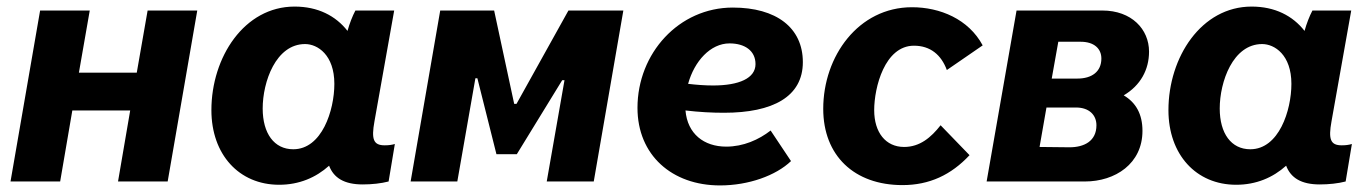

<svg xmlns="http://www.w3.org/2000/svg" viewBox="-20 -552 4168 584"><path d="M429 -520 396 -331H220L253 -520H102L12 0H163L200 -216H376L339 0H490L580 -520Z M1083 9C1111 9 1139 6 1162 0L1181 -114C1171 -111 1161 -110 1150 -110C1116 -110 1109 -128 1119 -183L1179 -520H1061C1052 -503 1043 -480 1037 -458C1001 -504 947 -532 876 -532C723 -532 623 -378 623 -217C623 -82 707 10 829 10C890 10 941 -12 981 -48C995 -11 1027 9 1083 9ZM908 -418C946 -418 997 -385 997 -297C997 -216 959 -98 872 -98C814 -98 779 -146 779 -222C779 -303 819 -418 908 -418Z M1229 0H1371L1426 -314H1432L1490 -83H1552L1690 -308H1697L1643 0H1786L1876 -520H1709L1551 -236H1544L1483 -520H1319Z M2170 12C2257 12 2340 -18 2386 -62L2324 -155C2288 -127 2241 -106 2189 -106C2121 -106 2071 -145 2065 -216C2107 -211 2146 -209 2182 -209C2331 -209 2422 -258 2422 -363C2422 -468 2341 -529 2209 -529C2045 -529 1919 -390 1919 -224C1919 -80 2024 12 2170 12ZM2073 -297C2092 -366 2141 -420 2199 -420C2245 -420 2278 -398 2278 -357C2278 -314 2228 -292 2149 -292C2124 -292 2098 -294 2073 -297Z M2725 11C2807 11 2873 -20 2929 -80L2841 -171C2812 -134 2778 -105 2730 -105C2674 -105 2639 -149 2639 -217C2639 -286 2671 -413 2760 -413C2810 -413 2843 -385 2860 -339L2969 -414C2926 -494 2839 -530 2754 -530C2591 -530 2484 -381 2484 -221C2484 -79 2578 11 2725 11Z M2981 0H3280C3372 0 3455 -54 3455 -154C3455 -205 3435 -240 3398 -262C3449 -292 3475 -340 3475 -395C3475 -463 3422 -520 3333 -520H3072ZM3142 -105 3163 -225H3253C3293 -225 3315 -202 3315 -171C3315 -123 3278 -104 3233 -104ZM3179 -313 3199 -425H3267C3308 -425 3330 -404 3330 -374C3330 -334 3301 -313 3257 -313Z M3994 9C4022 9 4050 6 4073 0L4092 -114C4082 -111 4072 -110 4061 -110C4027 -110 4020 -128 4030 -183L4090 -520H3972C3963 -503 3954 -480 3948 -458C3912 -504 3858 -532 3787 -532C3634 -532 3534 -378 3534 -217C3534 -82 3618 10 3740 10C3801 10 3852 -12 3892 -48C3906 -11 3938 9 3994 9ZM3819 -418C3857 -418 3908 -385 3908 -297C3908 -216 3870 -98 3783 -98C3725 -98 3690 -146 3690 -222C3690 -303 3730 -418 3819 -418Z"/></svg>

Font: Fixel Text 20240404
Style: Bold Italic
Weight: 700
Width: 4
Italic angle: -10°
Designer: AlfaBravo + MacPaw
Foundry: Kyrylo Tkachov, Marchela Mozhyna, Serhii Makarenko, Maria Weinstein, Zakhar Kryvoshyya
Version: Version 1.211;Glyphs 3.2 (3225)